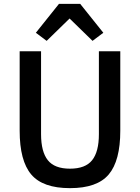

<svg xmlns="http://www.w3.org/2000/svg" viewBox="-20 -964 726 996"><path d="M82 -698H193V-268Q193 -177 228 -133Q263 -89 343 -89Q423 -89 458 -133Q493 -177 493 -268V-698H604V-286Q604 -130 544 -59Q484 12 343 12Q202 12 142 -59Q82 -130 82 -286ZM286 -944H396L516 -794L460 -752L341 -868L222 -752L166 -794Z"/></svg>

Font: IBM Plex Sans Medm
Style: Regular
Weight: 500
Designer: Mike Abbink, Paul van der Laan, Pieter van Rosmalen
Foundry: Bold Monday
Version: Version 3.005